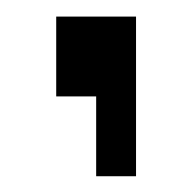

<svg xmlns="http://www.w3.org/2000/svg" viewBox="-20 -118 235 235"><path d="M48.8 0V-97.7H146.5V97.7H97.7V0Z"/></svg>

Font: BabelStone Runic Long Branch
Style: Regular
Weight: 400
Designer: Andrew West
Foundry: BabelStone
Version: Version 3.002 March 14, 2022